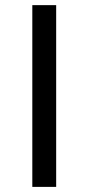

<svg xmlns="http://www.w3.org/2000/svg" viewBox="-20 -731 334 751"><path d="M106.4 0V-710.9H199.7V0Z"/></svg>

Font: Muli
Style: Regular
Weight: 400
Designer: Vernon Adams
Foundry: newtypography
Version: Version 2; ttfautohint (v1.00rc1.6-4cba) -l 8 -r 50 -G 200 -